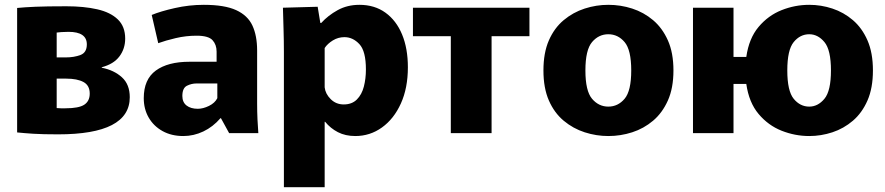

<svg xmlns="http://www.w3.org/2000/svg" viewBox="-20 -552 3669 796"><path d="M221 5Q157 5 118 2.5Q79 0 51 -3V-519Q81 -522 126.5 -524Q172 -526 255 -526Q328 -526 383 -513.5Q438 -501 468.5 -471.5Q499 -442 499 -392Q499 -350 475 -318Q451 -286 401 -273L403 -271Q453 -261 485.5 -231.5Q518 -202 518 -149Q518 5 221 5ZM253 -314Q287 -314 313.5 -324Q340 -334 340 -368Q340 -420 264 -420Q248 -420 235 -419Q222 -418 215 -417V-314ZM251 -103Q307 -103 329.5 -118Q352 -133 352 -164Q352 -198 326 -212Q300 -226 255 -226H215V-104Q223 -103 232 -103Q241 -103 251 -103Z M740 12Q691 12 654 -8.5Q617 -29 596.5 -64.5Q576 -100 576 -145Q576 -223 626 -259.5Q676 -296 766 -296H878V-338Q878 -367 861 -385.5Q844 -404 795 -404Q751 -404 708.5 -394Q666 -384 636 -373L609 -490Q645 -505 704.5 -518.5Q764 -532 825 -532Q911 -532 959 -510Q1007 -488 1026.5 -446Q1046 -404 1046 -343V-122Q1046 -90 1047.5 -56.5Q1049 -23 1051 0H930L896 -62H894Q863 -26 823 -7Q783 12 740 12ZM800 -101Q822 -101 846.5 -113Q871 -125 881 -145V-206H795Q774 -206 755 -196.5Q736 -187 736 -154Q736 -128 753.5 -114.5Q771 -101 800 -101Z M1157 -337Q1157 -382 1155.5 -431Q1154 -480 1153 -520L1297 -524L1308 -457H1312Q1340 -488 1380 -510Q1420 -532 1470 -532Q1533 -532 1578 -499.5Q1623 -467 1647 -409Q1671 -351 1671 -273Q1671 -187 1642 -123Q1613 -59 1563.5 -23.5Q1514 12 1453 12Q1412 12 1381 -4Q1350 -20 1328 -47H1326V224H1157ZM1405 -119Q1439 -119 1459.5 -139.5Q1480 -160 1488.5 -193Q1497 -226 1497 -264Q1497 -340 1470 -369Q1443 -398 1408 -398Q1382 -398 1360 -384.5Q1338 -371 1326 -353V-190Q1329 -163 1351 -141Q1373 -119 1405 -119Z M1849 0V-402H1692V-520H2175V-402H2018V0Z M2502 12Q2452 12 2404 -3.5Q2356 -19 2317 -51.5Q2278 -84 2255.5 -135.5Q2233 -187 2233 -260Q2233 -333 2255.5 -384.5Q2278 -436 2317 -468.5Q2356 -501 2404 -516.5Q2452 -532 2502 -532Q2553 -532 2601 -516.5Q2649 -501 2687.5 -468.5Q2726 -436 2749 -384.5Q2772 -333 2772 -260Q2772 -187 2749 -135.5Q2726 -84 2687.5 -51.5Q2649 -19 2601 -3.5Q2553 12 2502 12ZM2502 -110Q2542 -110 2569.5 -142.5Q2597 -175 2597 -260Q2597 -345 2569.5 -377.5Q2542 -410 2502 -410Q2462 -410 2434.5 -377.5Q2407 -345 2407 -260Q2407 -175 2434.5 -142.5Q2462 -110 2502 -110Z M2853 0V-520H3021V-316H3074Q3085 -393 3125 -440.5Q3165 -488 3220.5 -510Q3276 -532 3335 -532Q3384 -532 3431 -516.5Q3478 -501 3516 -468.5Q3554 -436 3576.5 -384.5Q3599 -333 3599 -260Q3599 -187 3576.5 -135.5Q3554 -84 3516 -51.5Q3478 -19 3431 -3.5Q3384 12 3335 12Q3276 12 3220.5 -10Q3165 -32 3125 -79.5Q3085 -127 3074 -204H3021V0ZM3335 -110Q3371 -110 3398 -142.5Q3425 -175 3425 -260Q3425 -345 3398 -377.5Q3371 -410 3335 -410Q3297 -410 3270.5 -377.5Q3244 -345 3244 -260Q3244 -175 3270.5 -142.5Q3297 -110 3335 -110Z"/></svg>

Font: Murecho
Style: Bold
Weight: 700
Designer: Neil Summerour
Foundry: Positype
Version: Version 1.010; ttfautohint (v1.8.3)